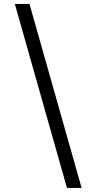

<svg xmlns="http://www.w3.org/2000/svg" viewBox="-20 -802 482 973"><path d="M393.6 150.4H319.3L55.2 -782.2H129.4Z"/></svg>

Font: Proza Libre
Style: Regular
Weight: 400
Designer: Jasper de Waard
Foundry: Jasper de Waard
Version: Version 1.000; ttfautohint (v1.4.1.8-43bc)